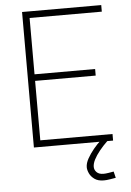

<svg xmlns="http://www.w3.org/2000/svg" viewBox="-60 -744 672 988"><g transform="rotate(-5 276.0 -250.0)"><path d="M92 0V-700H501V-666H128V-375H441V-341H128V-34H501V0ZM436 200Q406 200 388 187Q370 174 362 156.5Q354 139 354 125Q354 104 367.5 80Q381 56 400 33Q419 10 437 -6L471 0Q448 22 429.5 45Q411 68 400.5 88.5Q390 109 390 126Q390 142 402 154Q414 166 437 166Q448 166 463.5 163.5Q479 161 490 159L498 192Q486 194 468 197Q450 200 436 200Z"/></g></svg>

Font: Cairo Play ExtraLight
Style: Regular
Weight: 250
Version: Version 3.119